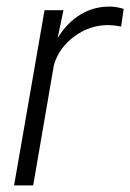

<svg xmlns="http://www.w3.org/2000/svg" viewBox="-20 -559 393 579"><path d="M345.2 -479Q326.2 -482.9 306.6 -483.4Q251 -483.4 204.6 -449.5Q158.2 -415.5 142.6 -363.3L80.1 0H22.5L114.3 -528.3H171.4L153.8 -444.3Q182.6 -491.2 223.4 -515.6Q264.2 -540 313 -539.1Q330.1 -539.1 353 -532.2Z"/></svg>

Font: RobotoInd Light
Style: Italic
Weight: 300
Italic angle: -12°
Designer: Google
Version: Version 2.001151; 2014